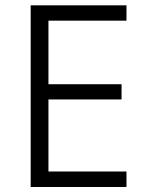

<svg xmlns="http://www.w3.org/2000/svg" viewBox="-20 -727 567 739"><path d="M173.8 -66.9H166.5V-74.2V-336.9V-344.2H173.8H447.8V-402.8H173.8H166.5V-410.2V-640.1V-647.5H173.8H466.8V-706.5H98.1V-7.3H466.8V-66.9Z"/></svg>

Font: Sahel Light
Style: Regular
Weight: 300
Foundry: Saber Rastikerdar (saber.rastikerdar@gmail.com)
Version: Version 3.4.0